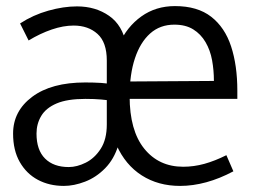

<svg xmlns="http://www.w3.org/2000/svg" viewBox="-20 -600 832 631"><path d="M190 11Q142 11 104.5 -9Q67 -29 45 -67.5Q23 -106 23 -161Q23 -235 86 -282Q149 -329 260 -329Q287 -329 312 -327.5Q337 -326 360 -321V-267Q335 -271 312.5 -273Q290 -275 261 -275Q201 -275 166 -260Q131 -245 115.5 -219Q100 -193 100 -161Q100 -107 128 -79Q156 -51 206 -51Q233 -51 262 -65.5Q291 -80 311 -111Q331 -142 331 -191V-401Q331 -461 300.5 -488.5Q270 -516 222 -516Q188 -516 150 -503Q112 -490 74 -467L46 -523Q89 -551 139 -565Q189 -579 233 -579Q294 -579 338.5 -548Q383 -517 395 -453L371 -454Q397 -512 444.5 -546Q492 -580 555 -580Q629 -580 674 -545Q719 -510 739.5 -447.5Q760 -385 760 -302V-275H370L371 -332L683 -334Q683 -369 677 -402Q671 -435 655.5 -461.5Q640 -488 615 -503.5Q590 -519 553 -519Q506 -519 473.5 -490Q441 -461 423.5 -408.5Q406 -356 406 -284Q406 -171 454 -111.5Q502 -52 582 -52Q617 -52 651.5 -61.5Q686 -71 724 -90L747 -37Q702 -13 658 -1Q614 11 572 11Q500 11 446 -23.5Q392 -58 363 -123H369Q355 -77 325.5 -47Q296 -17 259.5 -3Q223 11 190 11Z"/></svg>

Font: Yaldevi ExtraLight
Style: Regular
Weight: 400
Version: Version 1.100